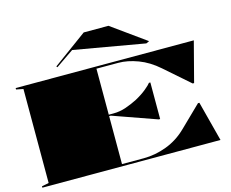

<svg xmlns="http://www.w3.org/2000/svg" viewBox="-125 -1137 1587 1318"><g transform="rotate(-15 668.0 -478.0)"><path d="M20 0V-10L70 -20V-688L20 -698V-708H1286L1212 -424H1202L1025 -579Q958 -638 884.5 -665.5Q811 -693 745 -693H590V-366H623Q670 -366 714 -381.5Q758 -397 795 -416Q841 -441 872.5 -467Q904 -493 913 -506H923V-246H913L602 -356H590V-15H745Q826 -15 907.5 -45.5Q989 -76 1054 -140L1202 -284H1212L1286 0ZM334 -772 328 -779 570 -956H746L988 -782L966 -772L462 -860Z"/></g></svg>

Font: Kalnia Expanded
Style: Bold
Weight: 700
Width: 7
Designer: Frida Medrano
Foundry: Frida Medrano
Version: Version 1.105